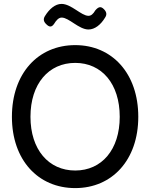

<svg xmlns="http://www.w3.org/2000/svg" viewBox="-20 -948 770 983"><path d="M365 15C554 15 688 -129 688 -350C688 -572 554 -717 365 -717C175 -717 41 -572 41 -350C41 -129 175 15 365 15ZM136 -350C136 -519 229 -626 365 -626C501 -626 593 -519 593 -350C593 -182 501 -75 365 -75C229 -75 136 -182 136 -350ZM211 -867C200 -851 203 -837 217 -824C232 -809 244 -807 257 -826C268 -844 280 -858 296 -858C333 -858 384 -797 433 -797C465 -797 496 -821 518 -858C529 -874 525 -888 512 -901C498 -915 486 -916 468 -895C457 -876 446 -867 433 -867C396 -867 345 -928 295 -928C262 -928 232 -901 211 -867Z"/></svg>

Font: 寒蝉半圆体
Style: Regular
Weight: 400
Designer: Yoshimichi Ohira & Warren
Foundry: ChillType
Version: Version 1.800;Glyphs 3.1.1 (3135)